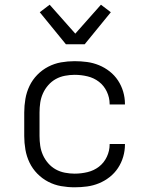

<svg xmlns="http://www.w3.org/2000/svg" viewBox="-20 -788 640 816"><path d="M297 8Q268 8 239.5 3Q211 -2 185 -15.5Q159 -29 138.5 -50Q118 -71 105.5 -97Q93 -123 88 -152Q83 -181 83 -210V-310Q83 -339 88 -368Q93 -397 105.5 -423Q118 -449 138.5 -470Q159 -491 185 -504.5Q211 -518 239.5 -523Q268 -528 297 -528Q324 -528 350 -524.5Q376 -521 400.5 -511Q425 -501 446 -484.5Q467 -468 481.5 -446Q496 -424 503.5 -398.5Q511 -373 511 -347V-344H446V-346Q446 -373 434 -398.5Q422 -424 400.5 -440.5Q379 -457 352 -463.5Q325 -470 297 -470Q277 -470 256 -466Q235 -462 217 -452Q199 -442 185 -426Q171 -410 162.5 -391Q154 -372 151 -351.5Q148 -331 148 -310V-210Q148 -189 151 -168.5Q154 -148 162.5 -129Q171 -110 185 -94Q199 -78 217 -68Q235 -58 256 -54Q277 -50 297 -50Q325 -50 352 -56.5Q379 -63 400.5 -79.5Q422 -96 434 -121.5Q446 -147 446 -174V-176H511V-173Q511 -147 503.5 -121.5Q496 -96 481.5 -74Q467 -52 446 -35.5Q425 -19 400.5 -9Q376 1 350 4.5Q324 8 297 8ZM260 -600 149 -736 191 -768 300 -645 409 -768 451 -736 340 -600Z"/></svg>

Font: Iosevka Light Extended
Style: Regular
Weight: 300
Width: 7
Monospace: yes
Designer: Belleve Invis
Foundry: Belleve Invis
Version: Version 32.5.0; ttfautohint (v1.8.4)